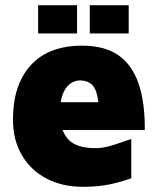

<svg xmlns="http://www.w3.org/2000/svg" viewBox="-20 -705 608 740"><path d="M299 15Q220 15 159 -17Q98 -49 64 -107.5Q30 -166 30 -244Q30 -378 98.5 -453.5Q167 -529 297 -529Q382 -529 435 -493Q488 -457 513.5 -384.5Q539 -312 538 -204H159L135 -311H382L363 -249Q362 -332 345.5 -363.5Q329 -395 288 -395Q269 -395 251 -382.5Q233 -370 222 -342.5Q211 -315 211 -269Q211 -204 242 -169Q273 -134 348 -134Q373 -134 399 -141Q425 -148 448 -156.5Q471 -165 486 -169V-18Q451 -5 406 5Q361 15 299 15ZM326 -576V-685H476V-576ZM127 -576V-685H277V-576Z"/></svg>

Font: Maven Pro Black
Style: Regular
Weight: 900
Designer: Joe Prince
Foundry: Joe Prince
Version: Version 2.103